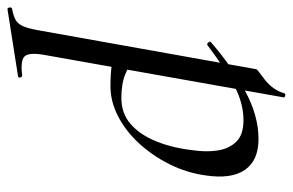

<svg xmlns="http://www.w3.org/2000/svg" viewBox="-219 -350 779 511"><g transform="rotate(90 170.5 -94.5)"><path d="M-60 275Q-64 276 -65 270Q-66 264 -62 263Q-41 259 -30.5 252.5Q-20 246 -14 230.5Q-8 215 -3 185L99 -386Q99 -389 107.5 -395Q116 -401 128 -410.5Q140 -420 149.5 -433Q159 -446 163 -461Q164 -465 169.5 -464Q175 -463 174 -459L61 178Q54 218 65 229.5Q76 241 115 236Q119 235 121 240.5Q123 246 118 247ZM145 1Q112 1 91.5 -2Q71 -5 57 -8L67 -63Q87 -49 112.5 -38.5Q138 -28 176 -28Q217 -28 245.5 -53Q274 -78 291.5 -121.5Q309 -165 315 -220Q320 -254 315.5 -284Q311 -314 292.5 -333.5Q274 -353 235 -353Q189 -353 142.5 -328Q96 -303 35 -257Q32 -255 28 -259.5Q24 -264 28 -267Q89 -320 155.5 -356.5Q222 -393 285 -393Q342 -393 367 -357Q392 -321 382 -253Q375 -202 352 -156Q329 -110 296 -74.5Q263 -39 224 -19Q185 1 145 1Z"/></g></svg>

Font: Cormorant Garamond Light Medium
Style: Italic
Weight: 500
Italic angle: -10°
Version: Version 4.001